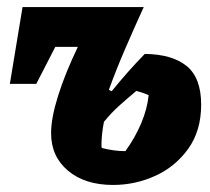

<svg xmlns="http://www.w3.org/2000/svg" viewBox="-20 -512 597 545"><path d="M8 -274 44 -492H387H388Q362 -435 336 -375Q310 -315 289 -257L297 -253Q344 -311 391 -359Q469 -358 510 -324.5Q551 -291 551 -215Q551 -141 514.5 -90Q478 -39 421 -13Q364 13 301 13Q221 13 173 -27.5Q125 -68 125 -134Q125 -177 145 -240.5Q165 -304 201 -379H137L83 -274ZM268 -99Q268 -95 269 -92Q303 -83 336 -83Q364 -122 381 -162.5Q398 -203 402 -242Q383 -250 367 -254Q343 -234 319 -212.5Q295 -191 275 -166Q268 -130 268 -99Z"/></svg>

Font: Piazzolla ExtraBold
Style: Italic
Weight: 800
Italic angle: -11.3°
Designer: Juan Pablo del Peral
Foundry: Huerta Tipografica
Version: Version 1.330